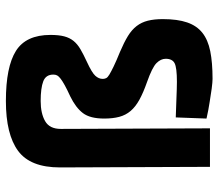

<svg xmlns="http://www.w3.org/2000/svg" viewBox="-66 -684 759 668"><g transform="rotate(-90 314.0 -350.5)"><path d="M67 0 65 -522Q65 -625 122.5 -667.5Q180 -710 296 -710Q415 -710 470.5 -675Q526 -640 526 -555Q526 -526 521 -507Q516 -488 505 -474.5Q494 -461 476 -450.5Q458 -440 432 -428Q395 -411 384 -399Q373 -387 373 -373Q373 -367 375.5 -361.5Q378 -356 388 -350Q398 -344 416.5 -335Q435 -326 467 -313Q500 -299 522 -285.5Q544 -272 557 -255Q570 -238 575.5 -216Q581 -194 581 -164Q581 -113 569.5 -79.5Q558 -46 533.5 -26.5Q509 -7 469.5 1Q430 9 373 9Q362 9 339 6Q316 3 293 -1Q266 -5 235 -12L239 -119Q269 -118 295 -117Q317 -116 336.5 -115.5Q356 -115 363 -115Q412 -115 427.5 -123Q443 -131 443 -154Q443 -171 428 -186Q413 -201 362 -219Q325 -232 300.5 -245.5Q276 -259 261.5 -276Q247 -293 241 -315.5Q235 -338 235 -368Q235 -417 254 -442Q273 -467 312 -486Q336 -497 350.5 -505Q365 -513 373.5 -519.5Q382 -526 385 -531.5Q388 -537 388 -545Q388 -571 364.5 -580Q341 -589 296 -589Q253 -589 226 -573.5Q199 -558 199 -519L201 0Z"/></g></svg>

Font: Panefresco 999wt
Style: Regular
Weight: 900
Version: Version 1.001